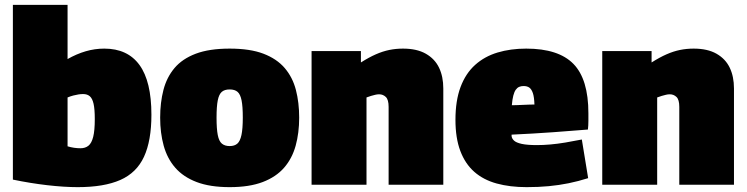

<svg xmlns="http://www.w3.org/2000/svg" viewBox="-20 -760 3072 790"><path d="M33 -21V-740H258V-517Q295 -538 332.5 -549Q370 -560 409 -560Q505 -560 554 -492.5Q603 -425 603 -288Q603 -181 572.5 -115Q542 -49 475 -19.5Q408 10 300 10Q244 10 174.5 2Q105 -6 33 -21ZM258 -158Q271 -154 284.5 -152Q298 -150 311 -150Q331 -150 344 -160.5Q357 -171 363.5 -197Q370 -223 370 -270Q370 -311 365 -333Q360 -355 349.5 -364Q339 -373 322 -373Q313 -373 303 -371.5Q293 -370 281.5 -367Q270 -364 258 -359Z M639 -276Q639 -338 652.5 -390Q666 -442 698 -480Q730 -518 785.5 -539Q841 -560 925 -560Q1009 -560 1064 -539Q1119 -518 1151.5 -480Q1184 -442 1197.5 -390Q1211 -338 1211 -276Q1211 -213 1196.5 -160.5Q1182 -108 1149 -70Q1116 -32 1061 -11Q1006 10 925 10Q844 10 789 -11Q734 -32 701 -70Q668 -108 653.5 -160.5Q639 -213 639 -276ZM871 -276Q871 -230 876 -204.5Q881 -179 893 -169Q905 -159 925 -159Q945 -159 956.5 -169Q968 -179 973.5 -204.5Q979 -230 979 -276Q979 -322 974 -347Q969 -372 957.5 -382Q946 -392 925 -392Q904 -392 892.5 -382Q881 -372 876 -347Q871 -322 871 -276Z M1262 0V-550H1465V-503Q1498 -524 1526.5 -536.5Q1555 -549 1582 -554.5Q1609 -560 1638 -560Q1695 -560 1732 -539Q1769 -518 1786.5 -481.5Q1804 -445 1804 -396V0H1579V-320Q1579 -350 1567.5 -361Q1556 -372 1540 -372Q1532 -372 1524 -370Q1516 -368 1507 -365.5Q1498 -363 1488 -359V0Z M2147 10Q2078 10 2023.5 -5Q1969 -20 1931.5 -53Q1894 -86 1874 -139Q1854 -192 1854 -267Q1854 -346 1875 -402Q1896 -458 1935 -493Q1974 -528 2027.5 -544Q2081 -560 2145 -560Q2278 -560 2339.5 -497Q2401 -434 2401 -294Q2401 -282 2401 -262.5Q2401 -243 2399 -227Q2371 -225 2334.5 -222Q2298 -219 2256.5 -216Q2215 -213 2171.5 -210.5Q2128 -208 2085 -206Q2085 -205 2085 -203.5Q2085 -202 2085 -200Q2086 -190 2095 -181.5Q2104 -173 2126.5 -168Q2149 -163 2189 -163Q2215 -163 2244 -165.5Q2273 -168 2306 -173.5Q2339 -179 2374 -186L2400 -27Q2359 -14 2319.5 -6Q2280 2 2238 6Q2196 10 2147 10ZM2086 -327Q2096 -327 2107.5 -327.5Q2119 -328 2131.5 -328.5Q2144 -329 2156 -329.5Q2168 -330 2179 -330Q2178 -361 2172.5 -377Q2167 -393 2158 -399.5Q2149 -406 2134 -406Q2124 -406 2116 -402.5Q2108 -399 2102 -390.5Q2096 -382 2092 -366.5Q2088 -351 2086 -327Z M2458 0V-550H2661V-503Q2694 -524 2722.5 -536.5Q2751 -549 2778 -554.5Q2805 -560 2834 -560Q2891 -560 2928 -539Q2965 -518 2982.5 -481.5Q3000 -445 3000 -396V0H2775V-320Q2775 -350 2763.5 -361Q2752 -372 2736 -372Q2728 -372 2720 -370Q2712 -368 2703 -365.5Q2694 -363 2684 -359V0Z"/></svg>

Font: Georama ExtraCondensed Thin Black
Style: Regular
Weight: 900
Version: Version 1.001